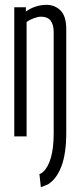

<svg xmlns="http://www.w3.org/2000/svg" viewBox="-20 -564 332 794"><path d="M254 -15Q254 70 234.5 122.5Q215 175 179 198Q171 201 163.5 204.5Q156 208 149 210L143 156Q152 153 158 147Q179 128 190.5 88Q202 48 202 -14V-431Q202 -495 150 -495Q137 -495 119.5 -488.5Q102 -482 90 -473V0H39V-534H87V-516Q104 -529 126.5 -536.5Q149 -544 172 -544Q207 -544 230.5 -520.5Q254 -497 254 -443Z"/></svg>

Font: Georama Extra Condensed Light
Style: Regular
Weight: 300
Width: 2
Designer: Jean-Baptiste Levee
Foundry: Production Type
Version: Version 1.000